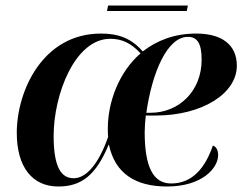

<svg xmlns="http://www.w3.org/2000/svg" viewBox="-20 -668 895 698"><path d="M369 -628H659L663 -648H373ZM192 10C276 10 329 -31 375 -142H376C398 -37 473 10 587 10C715 10 773 -57 773 -104C773 -124 765 -135 754 -139C726 -58 680 -1 602 -1C537 -1 506 -61 506 -188C506 -203 508 -233 510 -248H546C715 -248 841 -328 841 -429C841 -506 786 -546 693 -546C613 -546 549 -520 499 -481C458 -528 412 -546 347 -546C135 -546 41 -337 41 -185C41 -61 97 10 192 10ZM527 -258H512C533 -405 588 -534 663 -534C698 -534 713 -509 713 -451C713 -337 631 -258 527 -258ZM248 -20C202 -20 175 -61 175 -174C175 -324 252 -527 381 -527C423 -527 457 -511 491 -474C412 -406 372 -296 372 -202C372 -191 372 -179 373 -170C337 -67 291 -20 248 -20Z"/></svg>

Font: Noto Serif Display SemiBold
Style: Italic
Weight: 600
Italic angle: -12°
Designer: Monotype Design Team
Foundry: Monotype Imaging Inc.
Version: Version 2.009